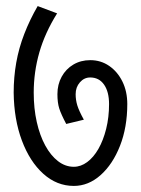

<svg xmlns="http://www.w3.org/2000/svg" viewBox="-20 -630 464 632"><path d="M223 -18Q167 -18 122.5 -58Q78 -98 52 -167.5Q26 -237 25 -325H91Q91 -273 101 -228.5Q111 -184 129 -151Q147 -118 171 -99.5Q195 -81 223 -81ZM223 -18V-81Q246 -81 267 -96.5Q288 -112 304 -140Q320 -168 329.5 -206Q339 -244 339 -288H399Q399 -211 375 -150Q351 -89 311 -53.5Q271 -18 223 -18ZM25 -325Q25 -376 33.5 -424Q42 -472 60 -518.5Q78 -565 104 -610L168 -586Q128 -522 109.5 -457.5Q91 -393 91 -325ZM339 -287Q339 -328 322.5 -351.5Q306 -375 277 -375V-432Q312 -432 339.5 -413Q367 -394 383 -361.5Q399 -329 399 -287ZM198 -222Q181 -254 175 -273Q169 -292 169 -320H229Q229 -301 234.5 -283Q240 -265 256 -236ZM169 -320Q169 -352 183 -377.5Q197 -403 221.5 -417.5Q246 -432 277 -432V-375Q257 -375 243 -359Q229 -343 229 -320Z"/></svg>

Font: Akshar Light Light
Style: Regular
Weight: 300
Version: Version 1.100